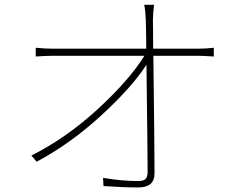

<svg xmlns="http://www.w3.org/2000/svg" viewBox="-20 -784 1040 816"><path d="M630.9 -577.1H822.3Q857.4 -577.1 888.7 -581.1V-543.9Q841.8 -546.9 821.3 -546.9H631.8Q636.7 -158.2 636.7 -46.9Q636.7 12.7 567.4 12.7Q503.9 12.7 419.9 6.8L418 -28.3Q495.1 -14.6 567.4 -14.6Q590.8 -14.6 599.1 -23.9Q607.4 -33.2 607.4 -53.7Q607.4 -118.2 602.5 -508.8Q539.1 -411.1 408.2 -291.5Q277.3 -171.9 135.7 -96.7L113.3 -123Q261.7 -197.3 395.5 -320.3Q529.3 -443.4 593.8 -546.9H206.1Q173.8 -546.9 131.8 -543.9V-581.1Q171.9 -577.1 206.1 -577.1H601.6Q601.6 -599.6 601.1 -629.9Q600.6 -660.2 600.1 -676.3Q599.6 -692.4 599.6 -699.2Q597.7 -743.2 592.8 -763.7H634.8Q629.9 -724.6 629.9 -699.2Q629.9 -697.3 630.4 -655.3Q630.9 -613.3 630.9 -577.1Z"/></svg>

Font: Gen Shin Gothic ExtraLight
Style: Regular
Weight: 100
Designer: [Source Han Sans]
Ryoko NISHIZUKA  (kana & ideographs); Paul D. Hunt (Latin, Greek & Cyrillic); Wenlong ZHANG  (bopomofo
Version: Version 1.002.20150607